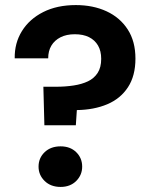

<svg xmlns="http://www.w3.org/2000/svg" viewBox="-20 -732 597 757"><path d="M155 -238 151 -390H201Q238 -390 270.5 -395Q303 -400 327 -411.5Q351 -423 365 -444.5Q379 -466 379 -500Q379 -531 366.5 -552.5Q354 -574 331 -585.5Q308 -597 275 -597Q242 -597 218.5 -585Q195 -573 182.5 -552Q170 -531 170 -502H38Q37 -562 66.5 -609.5Q96 -657 150.5 -684.5Q205 -712 279 -712Q347 -712 400 -687.5Q453 -663 483.5 -616Q514 -569 514 -501Q514 -433 484.5 -388Q455 -343 403 -321Q351 -299 283 -298L279 -238ZM219 5Q180 5 156 -18.5Q132 -42 132 -75Q132 -109 156 -132Q180 -155 219 -155Q257 -155 280.5 -132Q304 -109 304 -75Q304 -42 280.5 -18.5Q257 5 219 5Z"/></svg>

Font: DM Sans 11pt ExtraBold
Style: Regular
Weight: 800
Version: Version 4.004;gftools[0.9.30]